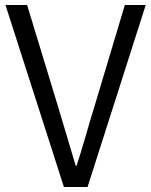

<svg xmlns="http://www.w3.org/2000/svg" viewBox="-20 -752 607 772"><path d="M2 -732H89L212 -328Q287 -78 284 -86H288Q304 -134 325 -207Q350 -294 361 -328L482 -732H566L332 0H237Z"/></svg>

Font: KaiGen Gothic SC Normal
Style: Regular
Weight: 300
Designer: Ryoko NISHIZUKA Ë•øÂ°öÊ∂ºÂ≠ê (kana & ideographs); Paul D. Hunt (Latin, Greek & Cyrillic); Wenlong ZHANG Âº†ÊñáÈæô (bopom
Version: Version 1.001 October 10, 2014